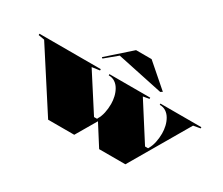

<svg xmlns="http://www.w3.org/2000/svg" viewBox="-123 -1056 1587 1369"><g transform="rotate(30 670.5 -371.5)"><path d="M858 -495 1059 -180H1084L1088 -187Q1103 -213 1110.5 -248Q1118 -283 1118 -321Q1118 -351 1111 -381Q1104 -411 1089.5 -436Q1075 -461 1053 -475.5Q1031 -490 1001 -490V-500H1338V-490L1281 -480L1001 0H785L672 -178ZM365 0 55 -480 5 -489V-500H510V-489L446 -480L639 -180H664L667 -187Q683 -213 690.5 -248Q698 -283 698 -321Q698 -351 691 -381Q684 -411 669.5 -436Q655 -461 633 -475.5Q611 -490 581 -490V-500H917V-490L861 -480L580 0ZM482 -571 474 -578 660 -743H788L974 -581L958 -571L579 -651Z"/></g></svg>

Font: Kalnia SemiExpanded
Style: Bold
Weight: 700
Width: 6
Designer: Frida Medrano
Foundry: Frida Medrano
Version: Version 1.105